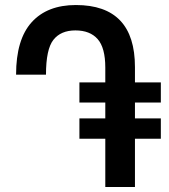

<svg xmlns="http://www.w3.org/2000/svg" viewBox="-20 -744 671 764"><path d="M620 -192V-273H517V-336H620V-416H517V-477Q517 -724 282 -724Q168 -724 106 -655.5Q44 -587 44 -447H163Q163 -548 192.5 -585.5Q222 -623 280 -623Q338 -623 368.5 -588.5Q399 -554 399 -475V-416H296V-336H399V-273H296V-192H399V0H517V-192Z"/></svg>

Font: Noto Sans Armenian Condensed Semi
Style: Regular
Weight: 600
Width: 3
Designer: Monotype Design Team
Foundry: Monotype Imaging Inc.
Version: Version 1.901